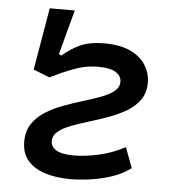

<svg xmlns="http://www.w3.org/2000/svg" viewBox="-49 -691 684 746"><g transform="rotate(5 293.0 -318.0)"><path d="M252 9.8Q198.7 9.8 155.5 -3.4Q112.3 -16.6 86.9 -45.2Q61.5 -73.7 61.5 -120.1Q61.5 -161.1 80.6 -189.7Q99.6 -218.3 131.1 -238Q162.6 -257.8 200.2 -271.7Q237.8 -285.6 275.1 -296.9Q312.5 -308.1 344 -319.8Q375.5 -331.5 394.5 -346.9Q413.6 -362.3 413.6 -384.3Q413.6 -406.7 391.4 -420.7Q369.1 -434.6 321.8 -434.6Q295.4 -434.6 270 -429.2Q244.6 -423.8 213.1 -411.4Q181.6 -398.9 137.2 -377L127.9 -492.7L175.8 -465.3Q207.5 -493.2 244.4 -510.3Q281.2 -527.3 338.4 -527.3Q401.4 -527.3 441.7 -507.8Q481.9 -488.3 501 -456.8Q520 -425.3 520 -389.2Q520 -350.6 501 -323.2Q481.9 -295.9 450.4 -277.1Q418.9 -258.3 381.3 -244.6Q343.8 -231 306.4 -219.7Q269 -208.5 237.5 -196.5Q206.1 -184.6 187 -169.2Q168 -153.8 168 -131.3Q168 -108.9 189.9 -95.9Q211.9 -83 259.3 -83Q300.3 -83 353.5 -94.5Q406.7 -106 457 -132.8L486.8 -53.7Q455.1 -29.3 412.8 -15.4Q370.6 -1.5 328.1 4.2Q285.6 9.8 252 9.8ZM137.2 -377 73.7 -401.9 115.2 -644.5H212.9L159.7 -446.8Z"/></g></svg>

Font: Cascadia Mono NF
Style: Italic
Weight: 400
Italic angle: -10°
Monospace: yes
Designer: Aaron Bell
Foundry: Saja Typeworks
Version: Version 2404.023